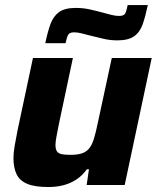

<svg xmlns="http://www.w3.org/2000/svg" viewBox="-20 -743 631 771"><path d="M174.4 8Q119.6 8 89.2 -4.8Q58.8 -17.7 46.4 -43.7Q34 -69.7 34 -108.5Q34 -128.4 38.9 -157.5Q43.8 -186.7 50.2 -218.2L112.3 -510H272.7L215.8 -241.5Q210.8 -216.4 206.8 -194.8Q202.8 -173.3 202.8 -161.5Q202.8 -144 208.7 -135.2Q214.6 -126.5 228.1 -123.8Q241.5 -121.2 263.1 -121.2Q292.4 -121.2 310.5 -127.7Q328.6 -134.3 339.5 -148.8Q350.4 -163.3 357.6 -187.4Q364.9 -211.4 372 -246.1L428.9 -510H589.2L480.7 0H328L337.2 -63.2H328.9Q310.7 -37.9 286.7 -22.2Q262.8 -6.5 234.9 0.7Q206.9 8 174.4 8ZM161.8 -569.5Q171.3 -615.1 182.7 -646.4Q194.2 -677.8 217.1 -694.5Q240.1 -711.2 284.7 -711.2Q313.6 -711.2 340.8 -705.2Q368 -699.1 392.5 -692.4Q411.9 -687.3 427.9 -683.1Q443.9 -679 458.3 -679Q477 -679 482.3 -688.3Q487.7 -697.7 492.8 -722.7H573.6Q564.2 -678.1 553.2 -646.2Q542.3 -614.4 519.1 -597.7Q495.9 -580.9 451.3 -580.9Q421.3 -580.9 394.6 -587.5Q368 -594.1 343.5 -599.8Q324.5 -604.9 307.7 -609Q291 -613.2 277.7 -613.2Q259.4 -613.2 253.9 -603.6Q248.3 -594 243.2 -569.5Z"/></svg>

Font: Saira Thin
Style: Italic
Weight: 100
Italic angle: -12°
Designer: Hector Gatti with collaboration of the Omnibus-Type team
Foundry: Omnibus-Type
Version: Version 1.101